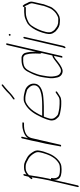

<svg xmlns="http://www.w3.org/2000/svg" viewBox="656 -1431 974 2326"><g transform="rotate(-90 1143.0 -268.0)"><path d="M177.7 -462 165.9 -411C165.7 -410.3 165.3 -410 164.7 -410C156.8 -402 150.4 -394.7 145.6 -388L138.3 -378C134.2 -372 134.7 -367.5 139.7 -364.5C147.6 -359.7 153.4 -368 158.6 -375C154.8 -351.1 152.8 -329 147.8 -302.5C139.3 -257.2 132.7 -210.9 122.1 -165C118.2 -151 114.7 -137.3 111.6 -124L39.4 189C38.1 194.3 41.8 199 47.1 199C52.3 199 58.1 194.3 59.4 189L127 -104C124.6 -81.4 131.4 -59.4 140.2 -44C159 -15.8 202.8 -9 256.1 -9C281.2 -9 309.7 -12.3 328.3 -23L346.6 -33C362 -44 368.9 -50.8 385.2 -66C402.2 -83.6 404.4 -90.1 417.7 -107C438.8 -139 453.9 -178.2 468 -221C470.2 -227.7 472 -234 473.4 -240L480.3 -270C490 -312 479.2 -332.9 464.4 -357C447 -385.3 424.6 -413.4 393 -429C361.3 -442 341.1 -464 292.1 -464H272.1C238.2 -464 213.8 -450.3 191 -433L197.7 -462C198.9 -467.3 195.3 -472 190 -472C184.7 -472 178.9 -467.3 177.7 -462ZM134.4 -136C136.6 -145.3 139.1 -155 142.1 -165C152.8 -211.3 159.4 -257.6 168 -303C173.6 -332.5 174.5 -357.2 181.1 -386C182 -392.7 183 -398.7 184.3 -404C205.9 -423.8 231.7 -444 267.5 -444H287.5C311.8 -444 328.1 -437.8 343.5 -431L363 -420C370 -416 376 -413 380.9 -411C409 -395.1 429.8 -371.1 446 -344.5C458.4 -324.1 468.5 -305.2 460.3 -270L453.4 -240C450.7 -228.4 445.8 -214.7 442.1 -204L435.7 -185C431.2 -171.3 425.6 -160.1 420.1 -147.5C411.7 -128.6 399 -113.5 389.6 -98C371.6 -75.5 346.7 -52.4 322.2 -40C307.7 -31.6 281 -29 260.7 -29C226.2 -29 191.5 -30.5 172.2 -44C149.9 -59.5 140.8 -94.6 149.9 -134C150.7 -137.4 137.6 -136.7 134.4 -136Z M629.7 -488 601.3 -365C595.2 -338.8 590.5 -309.8 584.3 -283L565.6 -202C558.3 -170.4 554.8 -137.6 547.9 -108C544.7 -94.2 540.3 -62.1 537.8 -51C536 -43.2 533 -26 531.2 -18C530.5 -15.3 533 -14.3 538.5 -15C546.3 -14.3 550.5 -15.3 551.2 -18L551.4 -19H549.4C551 -20.3 552.1 -22 552.5 -24L632.4 -370C633.3 -374 634.7 -378.3 636.4 -383C638.8 -393.4 648 -407 653.8 -415C678.1 -445.2 731.3 -464 777.1 -464H812.1C817.4 -464 823.2 -468.7 824.4 -474C825.7 -479.3 822 -484 816.7 -484H781.7C773.1 -484 764.6 -483.3 756.3 -482C736.4 -476.9 726 -476.3 705.7 -468.5C674.1 -456.4 652.6 -443.5 633.3 -417L649.7 -488C651.1 -494.2 647.8 -498 642 -498C636.2 -498 631.1 -494.2 629.7 -488Z M1116.1 -581 1128.2 -590C1148.6 -605.2 1156.4 -609 1177.2 -629C1203.4 -652.8 1221 -671.1 1247.4 -692.5L1278.8 -718C1290.3 -727.3 1279.5 -741.3 1268 -732L1258.1 -724C1251.6 -718.7 1244.3 -713 1236.2 -707C1209.1 -685 1190.3 -666.8 1165 -641C1145.3 -622.9 1137.9 -619.3 1118.7 -605L1105.4 -595C1093.8 -586.7 1103.7 -572 1116.1 -581ZM902.3 -244C903.8 -247.3 905.5 -250.3 907.4 -253L919.4 -279C923.3 -287 929.5 -298 938 -312C964.3 -359.8 999.9 -401.9 1041.8 -428C1057.7 -437.2 1075.4 -448 1096.4 -448C1137.8 -450.7 1170 -441.1 1199.7 -432C1221.7 -426.7 1228.7 -419.8 1243.5 -405C1262.6 -386.3 1279.2 -360.4 1270.3 -322C1269.4 -318 1267.4 -313.7 1264.3 -309C1253.2 -287.4 1229.2 -274.8 1207 -266.5C1155.4 -247.1 1089.8 -244 1024.3 -244ZM893.9 -225C895.1 -224.3 896 -224 896.7 -224H1019.7C1056.7 -224 1093.8 -227.8 1127.1 -230C1188.5 -234.3 1275.3 -256.7 1290.3 -322C1293.8 -336.9 1293.9 -349.3 1291.8 -363C1285.6 -403.6 1250.5 -440.3 1209.4 -452C1175.2 -459.7 1144.1 -470.7 1100 -468C1088 -468 1076.4 -465.3 1065.2 -460C993.1 -429.6 937.3 -360.9 901.3 -283C893.1 -266 883.3 -250.3 876.3 -231C865.6 -206.2 855.7 -180.8 849.1 -152C839.8 -111.8 855.2 -78.8 875.3 -62L888.1 -48C897.7 -38.8 915.3 -31.9 931.5 -28C966.3 -22 1000.5 -13 1044 -13H1085C1100.7 -13 1124.9 -18.9 1136 -26C1151.6 -36.9 1168.8 -46 1184.2 -57C1190.5 -61.5 1203.1 -68.5 1197.4 -77.5C1191.6 -86.7 1181.4 -77.2 1174.9 -73C1159.8 -60.8 1143.4 -53 1127.7 -42C1119.8 -36.7 1101.1 -33 1089.6 -33H1048.6C1043.3 -33 1037.4 -33.3 1030.8 -34C1005.7 -34 983.5 -38 962.8 -42.5C942.7 -46.9 915 -50.7 904.8 -64C883.7 -83.1 859.1 -108.6 869.3 -153C875.3 -178.8 885.1 -201.4 893.9 -225Z M1664.4 -253 1633.9 -121C1627.8 -120.3 1620.7 -118.3 1612.5 -115C1572 -92.5 1538.7 -56.7 1497.8 -34C1481.5 -24.2 1464.9 -14.6 1443.9 -17C1412.3 -20.6 1392.3 -44.5 1387.4 -71C1379.1 -101.8 1375.2 -139.1 1382 -182L1391.9 -242C1393.5 -252 1395.5 -262 1397.8 -272C1402.2 -291.2 1409.3 -311.5 1416.5 -329C1425.7 -351.6 1432.1 -371.8 1443.5 -392C1455.2 -411.4 1459.6 -423.9 1474.6 -440C1494.7 -464.2 1525.7 -470.6 1560.4 -474H1608.4C1631.2 -469.2 1644.6 -451.4 1647.5 -431C1653.4 -409.1 1656.8 -387 1657.3 -361L1657.7 -345C1659.3 -333.8 1656.6 -322.7 1657.8 -311C1658.1 -295.1 1649.9 -258.2 1664.4 -253ZM1772.7 -681C1767 -681 1762.2 -676.6 1760.9 -671L1678 -316C1677.9 -321.3 1678.1 -326.7 1678.6 -332L1678.8 -350C1677.4 -359.9 1678.8 -370.7 1677.5 -381L1675.7 -395C1673.6 -411.6 1671.6 -424.9 1667.6 -440C1663.8 -466 1644 -487.2 1615 -494H1581C1543.2 -494 1513.9 -487.9 1486.2 -473C1446.7 -451.7 1431.1 -402.1 1407.7 -358C1397.2 -332.6 1384.6 -301.6 1377.8 -272C1375.5 -262 1373.5 -251.8 1371.8 -241.5L1366.6 -210.5C1362.8 -187.8 1360.7 -170.5 1359 -149.5C1356.4 -116.4 1361.3 -88.2 1367.3 -62C1374.4 -26.3 1404.9 9.4 1457.3 3C1505.6 -9.9 1544.4 -42.6 1580.6 -72C1595.4 -82.9 1609.7 -97.3 1629.3 -101L1606.7 -3C1606.1 -0.3 1609.2 0.7 1616 0C1622.5 0.7 1626.1 -0.3 1626.7 -3L1780.9 -671C1782.2 -676.5 1778.4 -681 1772.7 -681Z M1839.7 -462 1731.6 6C1728.9 17.6 1714.2 33.7 1727.8 37.5C1740.9 41.2 1748.7 18.7 1751.6 6L1859.7 -462C1860.9 -467.3 1857.3 -472 1852 -472C1846.7 -472 1840.9 -467.3 1839.7 -462ZM1873.9 -632C1877.4 -627.4 1881.7 -622.1 1890.2 -629C1898.7 -635.9 1894.6 -641.4 1891.1 -646C1884 -655.3 1866.7 -641.3 1873.9 -632Z M2217.7 -462H2158.7C2146.1 -462 2126.6 -459.2 2115.7 -458C2091.3 -455.3 2065.6 -442.7 2044 -433C2008.3 -419.1 1987 -389.3 1964.9 -359C1935.8 -316.5 1912.8 -259.1 1899.1 -199.5C1888.6 -154.4 1893.4 -125.6 1910.8 -103C1918 -93.6 1923.3 -81.4 1933.3 -75C1937.5 -73 1940.9 -70.3 1943.5 -67C1966.1 -47.7 1993 -30 2037.9 -30C2047.1 -29.3 2054 -29 2058.7 -29H2072.7C2077.4 -29 2083.3 -30 2090.4 -32C2106 -33.9 2112.6 -37.4 2128.6 -46C2149.4 -57.2 2171.3 -73 2187 -91C2203.6 -110 2218.1 -125.4 2226.9 -151L2232.6 -167C2233.8 -169.7 2235 -172.7 2236.1 -176C2240.4 -189 2253.2 -217.5 2256.3 -231C2256.6 -235 2257.2 -239 2258.1 -243L2284 -355C2290.4 -383.1 2283 -403.4 2272.7 -419C2262 -435.6 2260.1 -454.2 2246 -468L2239.1 -477C2231.8 -484.8 2215 -470.2 2222.7 -462L2229.8 -454C2237.8 -443.7 2240.5 -436.8 2245.1 -425C2253 -403.7 2271.8 -388.7 2264 -355L2238.1 -243C2237 -238.3 2236.4 -234 2236.1 -230C2231.1 -208.4 2220.7 -190.8 2214.2 -170C2208.6 -158.2 2206.4 -149.6 2199.9 -138C2180.4 -107.2 2154.2 -79.5 2122.2 -63.5C2106.5 -55.7 2095.4 -49 2077.3 -49H2063.3C2058.6 -49 2051.7 -49.3 2042.5 -50C2027.9 -50 2022.6 -50.7 2013.5 -54C1983.1 -59.3 1967.1 -79.8 1946.5 -93C1938.6 -98.5 1934.4 -108.7 1928 -117C1913.5 -135.8 1910.3 -161.6 1919.1 -199.5C1934.4 -265.7 1963.4 -324.1 1994.4 -370C2006.3 -388.1 2027.7 -406.3 2048.8 -415C2079.8 -430 2111.6 -442 2154 -442H2213C2218.3 -442 2224.1 -446.7 2225.4 -452C2226.6 -457.3 2222.9 -462 2217.7 -462Z"/></g></svg>

Font: HoneyBee
Style: UltLitIt
Weight: 100
Foundry: Cannot Into Space Fonts
Version: Version 0.89